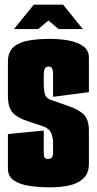

<svg xmlns="http://www.w3.org/2000/svg" viewBox="-20 -795 416 825"><path d="M196 10Q150 10 108 4Q66 -2 40 -19.5Q14 -37 14 -70V-219L168 -234V-136Q168 -126 171 -119Q174 -112 187 -112Q195 -112 199.5 -115.5Q204 -119 206 -124.5Q208 -130 208 -136V-184Q208 -204 199.5 -224Q191 -244 160 -254L97 -275Q54 -289 34 -311.5Q14 -334 14 -384V-529Q14 -573 39.5 -594Q65 -615 106.5 -621.5Q148 -628 194 -628Q237 -628 275 -621Q313 -614 337.5 -596.5Q362 -579 362 -548V-399L208 -379V-469Q208 -498 202.5 -503.5Q197 -509 188 -509Q179 -509 173.5 -502Q168 -495 168 -467V-430Q168 -414 172 -394Q176 -374 198 -366L272 -340Q319 -324 340.5 -302.5Q362 -281 362 -234V-92Q362 -50 338 -28Q314 -6 276.5 2Q239 10 196 10ZM40 -670 125 -775H251L336 -670H232L188 -707L144 -670Z"/></svg>

Font: Smooch Sans Thin Black
Style: Regular
Weight: 900
Version: Version 1.010